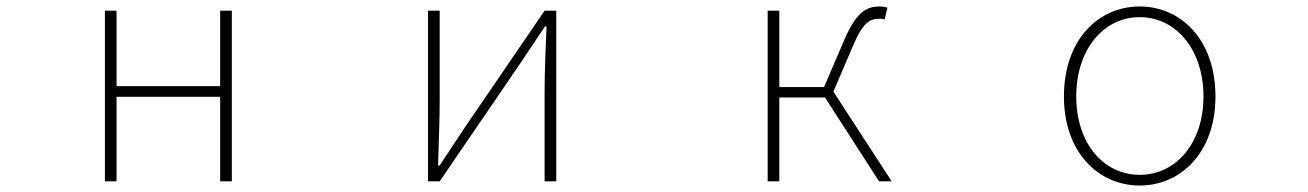

<svg xmlns="http://www.w3.org/2000/svg" viewBox="-20 -560 4040 593"><path d="M304 0H340V-261H660V0H696V-527H660V-294H340V-527H304Z M1302 0H1338L1586 -363C1608 -396 1641 -445 1663 -478H1668C1665 -407 1662 -336 1662 -277V0H1698V-527H1662L1414 -164C1392 -131 1360 -82 1338 -49H1333C1335 -120 1338 -191 1338 -249V-527H1302Z M2351 0H2387V-259H2528L2695 0H2734L2554 -277L2613 -415C2645 -492 2667 -502 2696 -502C2704 -502 2706 -502 2712 -500L2721 -536C2717 -538 2707 -540 2698 -540C2656 -540 2624 -525 2583 -426L2525 -291H2387V-527H2351Z M3500 13C3626 13 3734 -88 3734 -262C3734 -439 3626 -540 3500 -540C3374 -540 3266 -439 3266 -262C3266 -88 3374 13 3500 13ZM3500 -20C3388 -20 3304 -118 3304 -262C3304 -407 3388 -507 3500 -507C3612 -507 3697 -407 3697 -262C3697 -118 3612 -20 3500 -20Z"/></svg>

Font: Harano Aji Gothic ExtraLight
Style: Regular
Weight: 250
Foundry: Masamichi Hosoda
Version: HaranoAjiGothic-ExtraLight version 20230610;ttx 4.39.4